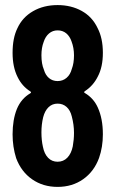

<svg xmlns="http://www.w3.org/2000/svg" viewBox="-20 -732 456 760"><path d="M315.9 -371.1Q310.1 -366.7 315.9 -363.8Q350.6 -343.3 367.2 -306.2Q387.2 -262.2 387.2 -200.2Q387.2 -149.9 372.1 -106.9Q352.5 -53.2 309.3 -22.7Q266.1 7.8 208 7.8Q150.4 7.8 107.2 -22.2Q64 -52.2 43.9 -106Q29.8 -150.9 29.8 -200.2Q29.8 -258.3 46.9 -300.8Q64 -341.8 100.1 -362.8Q105.5 -366.2 100.1 -370.1Q67.4 -390.6 49.8 -426.8Q29.8 -466.3 29.8 -522.9Q29.8 -581.5 48.8 -620.1Q68.8 -663.6 110.8 -687.7Q152.8 -711.9 208 -711.9Q261.7 -711.9 303.5 -688.7Q345.2 -665.5 366.2 -621.1Q387.2 -581.1 387.2 -522.9Q387.2 -466.8 367.2 -429.2Q349.1 -392.6 315.9 -371.1ZM152.8 -565.9Q144 -543 144 -513.2Q144 -479 153.8 -456.1Q159.7 -435.1 173.8 -423.1Q188 -411.1 208 -411.1Q228.5 -411.1 243.4 -423.8Q258.3 -436.5 264.2 -459Q272.9 -481.4 272.9 -513.2Q272.9 -542.5 263.2 -567.9Q256.3 -588.4 242.2 -600.1Q228 -611.8 208 -611.8Q188.5 -611.8 174.1 -599.6Q159.7 -587.4 152.8 -565.9ZM268.1 -152.8Q272.9 -179.7 272.9 -206.1Q272.9 -238.3 264.2 -271Q258.3 -295.4 243.7 -308.6Q229 -321.8 208 -321.8Q187 -321.8 172.4 -307.9Q157.7 -293.9 150.9 -268.1Q144 -239.7 144 -208Q144 -176.8 149.9 -150.9Q155.3 -123 170.4 -107.4Q185.5 -91.8 208 -91.8Q231 -91.8 246.6 -107.9Q262.2 -124 268.1 -152.8Z"/></svg>

Font: Barlow Condensed SemiBold
Style: Regular
Weight: 600
Width: 3
Designer: Jeremy Tribby
Foundry: Tribby Type
Version: Version 1.422;hotconv 1.0.109;makeotfexe 2.5.65596